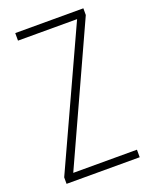

<svg xmlns="http://www.w3.org/2000/svg" viewBox="-136 -787 676 861"><g transform="rotate(-20 202.5 -357.0)"><path d="M379 0V-36H75L370 -682V-714H45V-678H327L30 -31V0Z"/></g></svg>

Font: Noto Sans Devanagari Condensed ExtraLight
Style: Regular
Weight: 200
Width: 3
Designer: Jelle Bosma - Monotype Design Team
Foundry: Monotype Imaging Inc.
Version: Version 2.004